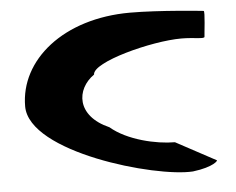

<svg xmlns="http://www.w3.org/2000/svg" viewBox="-50 -770 1006 820"><g transform="rotate(-5 452.5 -360.0)"><path d="M55 -350C55 -152 583 0 745 -11C835 -22 857 -50 850 -50L679 -142C599 -142 476 -170 406 -230C269 -290 280 -404 360 -460C360 -514 616 -581 745 -581C801 -581 844 -569 844 -580C844 -590 857 -690 850 -690C850 -690 664 -710 536 -710C250 -710 55 -549 55 -350Z"/></g></svg>

Font: Ampere
Style: SuExt
Weight: 400
Version: Version 1